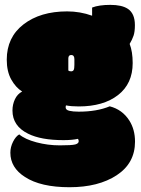

<svg xmlns="http://www.w3.org/2000/svg" viewBox="-20 -598 591 804"><path d="M291.5 -350.1Q291.5 -367.7 278.3 -367.7Q266.1 -367.7 266.1 -353V-302.7Q270 -299.3 277.8 -299.3Q285.6 -299.3 288.6 -305.2Q291.5 -311 291.5 -326.7ZM309.6 -152.3Q278.3 -152.3 256.3 -156.7Q254.9 -152.3 254.9 -148.4Q254.9 -137.7 270.3 -134Q285.6 -130.4 309.6 -130.4Q385.7 -130.4 439.5 -152.8Q492.2 -139.2 521.5 -93.3Q545.4 -55.7 545.4 -4.9Q545.4 85.4 468.8 135.7Q392.1 186 271.2 186Q150.4 186 84.5 143.1Q23.4 104 23.4 41.5Q23.4 17.6 34.7 -4.6Q45.9 -26.9 60.5 -35.2Q85 -14.6 132.6 -2Q180.2 10.7 230.5 10.7Q280.8 10.7 295.2 6.8Q309.6 2.9 309.6 -6.8Q309.6 -11.7 306.6 -16.6Q282.2 -11.2 245.6 -11.2Q151.4 -11.2 97.7 -38.1Q32.2 -70.3 32.2 -135.3Q32.2 -160.6 42.5 -182.4Q52.7 -204.1 72.8 -214.8Q45.9 -231.4 27.1 -265.1Q8.3 -298.8 8.3 -348.1Q8.3 -441.9 78.6 -496.1Q148.9 -550.3 261.2 -550.3Q315.4 -550.3 365.7 -532.2V-566.4Q394.5 -577.6 442.1 -577.6Q489.7 -577.6 514.6 -561.5Q544.9 -542 544.9 -492.7Q544.9 -465.3 539.3 -448.7Q533.7 -432.1 522.9 -414.1Q535.6 -381.8 535.6 -334Q535.6 -247.6 474.4 -200Q413.1 -152.3 309.6 -152.3Z"/></svg>

Font: Modak
Style: Regular
Weight: 400
Version: Version 1.036;PS Version 1.000;hotconv 1.0.79;makeotf.lib2.5